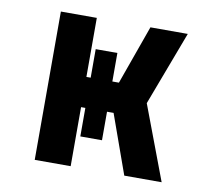

<svg xmlns="http://www.w3.org/2000/svg" viewBox="-64 -591 728 663"><g transform="rotate(10 300.0 -260.0)"><path d="M98 0V-520H224V-313H239V-413H315V-313H338L412 -520H543L445 -260L543 0H412L338 -207H315V-107H239V-207H224V0Z"/></g></svg>

Font: Iosevka Aile Extrabold
Style: Regular
Weight: 800
Designer: Belleve Invis
Foundry: Belleve Invis
Version: Version 27.3.5; ttfautohint (v1.8.4)